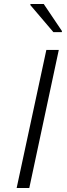

<svg xmlns="http://www.w3.org/2000/svg" viewBox="-20 -937 335 957"><path d="M63 0 211 -688H273L126 0ZM246 -777 131 -912 132 -917H198L289 -782L288 -777Z"/></svg>

Font: Saira SemiExpanded Light
Style: Italic
Weight: 300
Width: 6
Italic angle: -12°
Designer: Hector Gatti with collaboration of the Omnibus-Type team
Foundry: Omnibus-Type
Version: Version 1.101